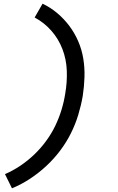

<svg xmlns="http://www.w3.org/2000/svg" viewBox="-20 -861 640 1042"><path d="M45 161 7 84Q51 65 91 38Q131 11 166 -22.5Q201 -56 230 -95.5Q259 -135 279.5 -177.5Q300 -220 313.5 -264Q327 -308 334 -353Q345 -416 342.5 -478Q340 -540 318.5 -595.5Q297 -651 258 -695Q219 -739 168 -766L211 -841Q255 -820 291.5 -789Q328 -758 356.5 -720Q385 -682 404.5 -637Q424 -592 432 -543Q440 -494 438.5 -443Q437 -392 429 -340Q420 -288 404.5 -237Q389 -186 364.5 -137Q340 -88 306 -43Q272 2 231 40Q190 78 143 109Q96 140 45 161Z"/></svg>

Font: Iosevka SS04 Medium Extended
Style: Italic
Weight: 500
Width: 7
Italic angle: -9°
Monospace: yes
Designer: Belleve Invis
Foundry: Belleve Invis
Version: Version 19.0.0; ttfautohint (v1.8.4)